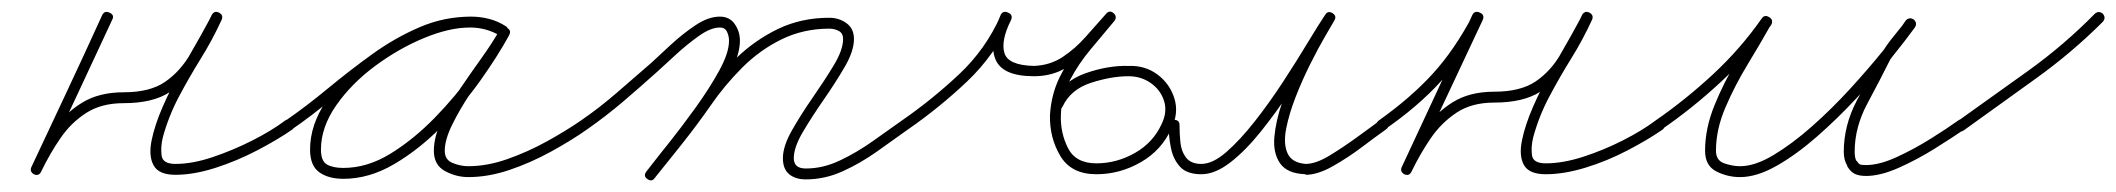

<svg xmlns="http://www.w3.org/2000/svg" viewBox="-20 -295 3692 335"><path d="M171 -273Q180 -269 176 -261Q145 -194 114 -128Q83 -62 52 4Q48 13 39 8Q31 4 35 -4Q52 -38 73 -68Q94 -98 123.5 -116Q153 -134 196 -134Q242 -134 268.5 -152.5Q295 -171 312.5 -201.5Q330 -232 350 -269Q354 -277 362 -273Q370 -269 367 -261Q351 -226 330.5 -193Q310 -160 292 -126Q274 -92 264 -55Q260 -38 262 -23.5Q264 -9 286 -9Q316 -9 351.5 -21Q387 -33 420.5 -50Q454 -67 478 -85Q478 -85 478 -85Q478 -85 478 -85Q486 -90 492 -83Q497 -75 490 -69Q464 -51 428.5 -32.5Q393 -14 355.5 -2Q318 10 286 10Q257 10 248 -6.5Q239 -23 244.5 -50Q250 -77 264 -109Q278 -141 295.5 -172Q313 -203 328 -229Q343 -255 349 -268Q353 -277 362 -272Q371 -268 366 -260Q345 -220 325.5 -187Q306 -154 276.5 -134.5Q247 -115 196 -115Q157 -115 130.5 -98Q104 -81 85.5 -54Q67 -27 52 4Q48 13 39 9Q31 4 35 -4Q66 -70 97 -136Q128 -202 158 -268Q162 -277 171 -273Z M489 -69Q482 -64 476 -72Q471 -79 479 -85Q515 -110 552.5 -141Q590 -172 629.5 -200.5Q669 -229 712 -247.5Q755 -266 802 -266Q818 -266 833.5 -262Q849 -258 863 -249Q870 -243 865 -236Q860 -228 852 -233Q828 -247 800 -247Q764 -247 719.5 -228.5Q675 -210 634 -179.5Q593 -149 566.5 -111Q540 -73 540 -34Q540 -14 550.5 -8Q561 -2 579 -2Q621 -2 661.5 -27Q702 -52 739 -90Q776 -128 805 -169Q834 -210 852 -243Q856 -251 865 -246Q873 -242 868 -233Q858 -214 839 -187.5Q820 -161 801 -132.5Q782 -104 769 -77.5Q756 -51 756 -32Q756 -16 770 -10.5Q784 -5 797 -5Q830 -5 865.5 -17.5Q901 -30 934.5 -48.5Q968 -67 994 -85Q994 -85 994 -85Q994 -85 994 -85Q1001 -90 1007 -82Q1012 -75 1004 -69Q977 -50 941.5 -30.5Q906 -11 869 1.5Q832 14 797 14Q776 14 756.5 3.5Q737 -7 737 -32Q737 -56 750 -83.5Q763 -111 782 -139Q801 -167 820 -193.5Q839 -220 852 -243Q856 -251 865 -246Q873 -242 868 -233Q849 -198 818.5 -155Q788 -112 749.5 -73Q711 -34 667.5 -8.5Q624 17 579 17Q553 17 537 5.5Q521 -6 521 -34Q521 -77 549 -118.5Q577 -160 620.5 -193Q664 -226 712 -246Q760 -266 800 -266Q834 -266 862 -249Q870 -245 864 -236Q859 -228 851 -233Q841 -241 828 -244Q815 -247 802 -247Q757 -247 716 -229Q675 -211 636 -182.5Q597 -154 560.5 -123.5Q524 -93 489 -69Q489 -69 489 -69Q489 -69 489 -69Z M1004 -69Q997 -64 991 -72Q986 -79 994 -85Q1026 -107 1056 -133Q1086 -159 1116 -185Q1129 -197 1150 -216.5Q1171 -236 1193.5 -251Q1216 -266 1236 -266Q1253 -266 1262 -253Q1271 -240 1271 -224Q1271 -200 1254 -167.5Q1237 -135 1212 -100Q1187 -65 1162.5 -34.5Q1138 -4 1122 16Q1122 16 1122 16Q1122 16 1122 16Q1117 23 1109 17Q1102 12 1108 4Q1122 -14 1145.5 -43.5Q1169 -73 1193.5 -107Q1218 -141 1235 -172Q1252 -203 1252 -224Q1252 -232 1248.5 -239.5Q1245 -247 1236 -247Q1220 -247 1199 -232Q1178 -217 1158.5 -199Q1139 -181 1128 -171Q1098 -144 1067.5 -118Q1037 -92 1004 -69Q1004 -69 1004 -69Q1004 -69 1004 -69ZM1122 16Q1117 23 1109 17Q1102 12 1108 4Q1132 -27 1157 -58Q1182 -89 1204 -121Q1230 -160 1263.5 -192.5Q1297 -225 1337.5 -244.5Q1378 -264 1427 -264Q1444 -264 1457 -254.5Q1470 -245 1470 -227Q1470 -206 1454 -178.5Q1438 -151 1417.5 -121.5Q1397 -92 1381 -65Q1365 -38 1365 -19Q1365 -1 1386 -1Q1416 -1 1445.5 -15Q1475 -29 1502.5 -48.5Q1530 -68 1554 -85Q1554 -85 1554 -85Q1554 -85 1554 -85Q1561 -90 1567 -82Q1572 -75 1564 -69Q1539 -51 1510 -30.5Q1481 -10 1450 4Q1419 18 1386 18Q1368 18 1357 9Q1346 0 1346 -19Q1346 -40 1362 -68Q1378 -96 1398.5 -125.5Q1419 -155 1435 -181.5Q1451 -208 1451 -227Q1451 -237 1443.5 -241Q1436 -245 1427 -245Q1382 -245 1344 -226.5Q1306 -208 1275 -177Q1244 -146 1220 -111Q1197 -78 1172 -46.5Q1147 -15 1122 16Q1122 16 1122 16Q1122 16 1122 16Z M1564 -69Q1557 -64 1551 -72Q1546 -79 1554 -85Q1606 -121 1653 -165Q1700 -209 1726 -268Q1730 -277 1739 -273Q1748 -269 1744 -260Q1726 -224 1732.5 -202.5Q1739 -181 1784 -180Q1784 -180 1784 -180Q1784 -180 1784 -180Q1784 -180 1784 -180Q1812 -181 1834 -195.5Q1856 -210 1874.5 -231Q1893 -252 1910 -271Q1916 -278 1923 -272Q1930 -266 1924 -258Q1904 -234 1883 -209Q1862 -184 1847 -155.5Q1832 -127 1831 -94Q1831 -94 1831 -94Q1831 -94 1831 -94Q1831 -94 1831 -94Q1831 -94 1831 -94Q1830 -63 1843.5 -36.5Q1857 -10 1893 -10Q1928 -10 1960 -28Q1992 -46 2007 -79Q2017 -100 2011 -119Q2005 -138 1988 -150Q1971 -162 1949 -162Q1949 -162 1949 -162Q1949 -162 1949 -162Q1949 -162 1949 -162Q1949 -162 1949 -162Q1919 -162 1883.5 -150.5Q1848 -139 1834 -109Q1829 -100 1821 -104Q1812 -109 1816 -117Q1834 -153 1873.5 -167Q1913 -181 1949 -180Q1949 -180 1949 -180Q1949 -180 1949 -180Q1949 -180 1949 -180Q1949 -180 1949 -180Q1978 -181 1999.5 -165Q2021 -149 2029 -123.5Q2037 -98 2024 -71Q2007 -33 1970.5 -12Q1934 9 1893 9Q1849 9 1830 -23Q1811 -55 1812 -94Q1812 -94 1812 -94Q1812 -94 1812 -94Q1812 -94 1812 -94Q1812 -94 1812 -94Q1814 -130 1829 -160.5Q1844 -191 1866 -218Q1888 -245 1910 -271Q1916 -278 1923 -272Q1930 -265 1924 -258Q1905 -237 1885 -214.5Q1865 -192 1840.5 -177Q1816 -162 1784 -162Q1784 -162 1784 -162Q1784 -162 1784 -162Q1784 -162 1784 -162Q1728 -162 1716.5 -192.5Q1705 -223 1726 -269Q1730 -277 1739 -273Q1747 -269 1744 -261Q1716 -199 1667.5 -153Q1619 -107 1564 -69Q1564 -69 1564 -69Q1564 -69 1564 -69Z M2019 -77Q2019 -86 2028 -86Q2038 -86 2038 -77Q2038 -63 2039.5 -47Q2041 -31 2049.5 -20Q2058 -9 2076 -9Q2096 -9 2120 -30Q2144 -51 2169.5 -83.5Q2195 -116 2218.5 -152Q2242 -188 2261 -219.5Q2280 -251 2292 -269Q2297 -277 2305 -272Q2313 -267 2308 -259Q2304 -252 2292 -231.5Q2280 -211 2266 -183Q2252 -155 2240.5 -125.5Q2229 -96 2224 -70Q2219 -44 2226.5 -27.5Q2234 -11 2258 -9Q2258 -9 2258 -9Q2258 -9 2258 -9Q2276 -9 2300.5 -24Q2325 -39 2349 -56.5Q2373 -74 2388 -85Q2395 -90 2401 -82Q2406 -75 2398 -69Q2381 -57 2356.5 -38.5Q2332 -20 2305.5 -5Q2279 10 2258 10Q2258 10 2258 9Q2258 9 2258 9Q2226 8 2213.5 -10Q2201 -28 2203.5 -56Q2206 -84 2217 -116Q2228 -148 2243 -179Q2258 -210 2271.5 -234Q2285 -258 2292 -269Q2297 -277 2305 -272Q2313 -267 2308 -259Q2295 -239 2275 -205.5Q2255 -172 2230.5 -135Q2206 -98 2179.5 -65Q2153 -32 2126.5 -11.5Q2100 9 2076 9Q2051 9 2039 -4Q2027 -17 2023 -37Q2019 -57 2019 -77Q2019 -77 2019 -77Q2019 -77 2019 -77Z M2396 -69Q2389 -64 2383 -72Q2378 -79 2386 -85Q2441 -124 2479.5 -166Q2518 -208 2550 -269Q2554 -277 2562 -273Q2571 -269 2567 -260Q2536 -194 2505 -128Q2474 -62 2443 4Q2439 13 2430 8Q2422 4 2426 -4Q2443 -38 2464 -68Q2485 -98 2514.5 -116.5Q2544 -135 2587 -135Q2633 -135 2659.5 -153Q2686 -171 2703.5 -201.5Q2721 -232 2741 -269Q2745 -277 2753 -273Q2761 -269 2758 -261Q2742 -226 2721.5 -193Q2701 -160 2683 -126Q2665 -92 2655 -55Q2651 -38 2653 -24Q2655 -10 2677 -10Q2707 -10 2742.5 -21.5Q2778 -33 2811.5 -50Q2845 -67 2869 -85Q2869 -85 2869 -85Q2869 -85 2869 -85Q2877 -90 2883 -83Q2888 -75 2881 -69Q2855 -51 2819.5 -32.5Q2784 -14 2746.5 -2.5Q2709 9 2677 9Q2648 9 2639 -7Q2630 -23 2635.5 -50Q2641 -77 2655 -109Q2669 -141 2686.5 -172Q2704 -203 2719 -229Q2734 -255 2740 -268Q2744 -277 2753 -272Q2762 -268 2757 -260Q2736 -220 2716.5 -187Q2697 -154 2667.5 -135Q2638 -116 2587 -116Q2548 -116 2521.5 -98.5Q2495 -81 2476.5 -54Q2458 -27 2443 4Q2439 13 2430 9Q2422 4 2426 -4Q2457 -70 2487.5 -136Q2518 -202 2549 -269Q2553 -277 2562 -273Q2571 -268 2566 -260Q2534 -197 2494 -153Q2454 -109 2396 -69Q2396 -69 2396 -69Q2396 -69 2396 -69Z M2879 -69Q2872 -64 2866 -72Q2861 -79 2869 -85Q2921 -121 2969 -165.5Q3017 -210 3054 -263Q3059 -270 3067 -265Q3075 -260 3070 -252Q3052 -220 3029.5 -183Q3007 -146 2990.5 -107.5Q2974 -69 2974 -32Q2974 -15 2988.5 -10Q3003 -5 3016 -5Q3042 -5 3074.5 -24.5Q3107 -44 3141.5 -74.5Q3176 -105 3208 -140Q3240 -175 3265.5 -206.5Q3291 -238 3305 -259Q3311 -266 3318 -260Q3326 -254 3320 -247Q3310 -234 3299 -220.5Q3288 -207 3279 -192Q3279 -192 3279 -192Q3279 -193 3279 -193Q3260 -155 3238 -114Q3216 -73 3216 -30Q3216 -20 3219 -14Q3219 -14 3219 -14Q3219 -15 3219 -15Q3223 -9 3225.5 -8Q3228 -7 3236 -7Q3259 -7 3289.5 -21Q3320 -35 3349.5 -53.5Q3379 -72 3397 -85Q3404 -90 3410 -82Q3415 -75 3407 -69Q3388 -56 3357 -36.5Q3326 -17 3293.5 -2.5Q3261 12 3236 12Q3224 12 3216.5 8.5Q3209 5 3203 -5Q3203 -5 3203 -6Q3203 -6 3203 -6Q3197 -16 3197 -30Q3197 -76 3219.5 -119Q3242 -162 3263 -201Q3263 -201 3263 -202Q3263 -202 3263 -202Q3272 -217 3283.5 -231Q3295 -245 3306 -259Q3311 -266 3319 -261Q3326 -255 3321 -247Q3305 -225 3278.5 -192Q3252 -159 3219 -123.5Q3186 -88 3150 -56.5Q3114 -25 3079.5 -5.5Q3045 14 3016 14Q2994 14 2974.5 4Q2955 -6 2955 -32Q2955 -71 2971.5 -111.5Q2988 -152 3011 -190Q3034 -228 3054 -262Q3058 -270 3067 -264Q3075 -259 3070 -251Q3032 -198 2982.5 -152Q2933 -106 2879 -69Q2879 -69 2879 -69Q2879 -69 2879 -69Z M3393 -70Q3388 -78 3395 -83Q3457 -127 3519.5 -172Q3582 -217 3635 -271Q3635 -271 3635 -271Q3635 -271 3635 -271Q3642 -277 3649 -271Q3655 -264 3649 -257Q3595 -203 3531.5 -157.5Q3468 -112 3407 -68Q3399 -62 3393 -70Z"/></svg>

Font: FRB American Cursive Guidelines Arrows Extralight
Style: Italic
Weight: 200
Italic angle: -25°
Version: Version 2.0;Modular Font Editor K font №1